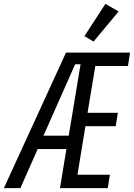

<svg xmlns="http://www.w3.org/2000/svg" viewBox="-43 -969 690 989"><path d="M299 -201H151L62 0H-23L297 -698H627L616 -629H448L408 -388H564L553 -319H397L356 -69H523L512 0H266ZM344 -638 181 -270H311L372 -638ZM439 -755 392 -783 500 -949 568 -910Z"/></svg>

Font: IBM Plex Mono
Style: Italic
Weight: 400
Italic angle: -9°
Monospace: yes
Designer: Mike Abbink, Paul van der Laan, Pieter van Rosmalen
Foundry: Bold Monday
Version: Version 2.3